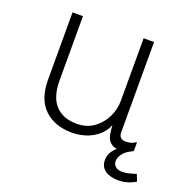

<svg xmlns="http://www.w3.org/2000/svg" viewBox="-118 -626 872 883"><g transform="rotate(20 317.5 -184.0)"><path d="M275 10Q192 10 141 -38Q90 -86 90 -182V-511H141V-197Q141 -116 178 -76Q215 -36 283 -36Q329 -36 363.5 -59.5Q398 -83 418 -122Q438 -161 438 -207V-511H489V-69Q489 -53 497.5 -44.5Q506 -36 522 -36Q533 -36 546 -39Q559 -42 573 -52V-9Q564 -2 554 2Q533 14 522 30Q510 48 510 64Q510 79 521.5 89.5Q533 100 555 100Q573 100 589.5 95.5Q606 91 622 86L635 119Q616 131 594.5 137Q573 143 551 143Q530 143 509.5 137Q489 131 475.5 116Q462 101 462 76Q462 50 477 30Q486 18 496 9Q478 7 468 -2Q452 -13 446.5 -34.5Q441 -56 440 -86Q425 -52 399 -31Q373 -10 341 0Q309 10 275 10Z"/></g></svg>

Font: Chivo Mono Medium Thin
Style: Regular
Weight: 250
Monospace: yes
Version: Version 1.008